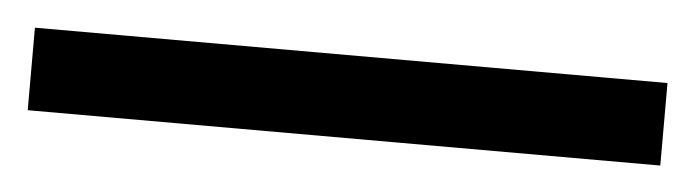

<svg xmlns="http://www.w3.org/2000/svg" viewBox="-27 -870 553 153"><g transform="rotate(5 250.0 -793.0)"><path d="M503 -760V-826H-3V-760Z"/></g></svg>

Font: Noto Sans Bhaiksuki
Style: Regular
Weight: 400
Designer: Monotype Design Team
Foundry: Monotype Imaging Inc.
Version: Version 2.002